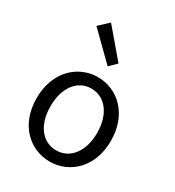

<svg xmlns="http://www.w3.org/2000/svg" viewBox="-208 -992 1022 1124"><g transform="rotate(30 303.0 -429.5)"><path d="M303 13C436 13 554 -91 554 -271C554 -452 436 -557 303 -557C170 -557 52 -452 52 -271C52 -91 170 13 303 13ZM303 -63C209 -63 146 -146 146 -271C146 -396 209 -480 303 -480C397 -480 461 -396 461 -271C461 -146 397 -63 303 -63ZM319 -640 366 -686 208 -872 144 -812Z"/></g></svg>

Font: Noto Sans KR
Style: Regular
Weight: 400
Designer: Ryoko NISHIZUKA 西塚涼子 (kana, bopomofo & ideographs); Paul D. Hunt (Latin, Greek & Cyrillic); Sandoll Communications 산돌커뮤니
Foundry: Adobe
Version: Version 2.004;hotconv 1.0.118;makeotfexe 2.5.65603